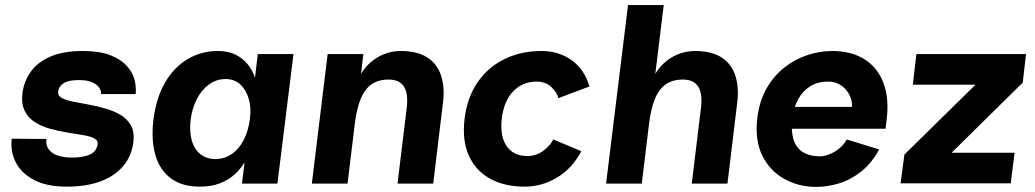

<svg xmlns="http://www.w3.org/2000/svg" viewBox="-20 -720 4059 753"><path d="M242 12Q163 12 113 -14.5Q63 -41 41.5 -84Q20 -127 26 -176L162 -175Q159 -151 171 -134.5Q183 -118 206.5 -110Q230 -102 263 -102Q306 -102 332.5 -114Q359 -126 363 -155Q365 -170 348.5 -178Q332 -186 304 -190.5Q276 -195 242.5 -200.5Q209 -206 176.5 -215Q144 -224 117.5 -240.5Q91 -257 77 -285Q63 -313 68 -355Q74 -401 100.5 -438.5Q127 -476 177.5 -498Q228 -520 305 -520Q370 -520 411.5 -504Q453 -488 476.5 -462.5Q500 -437 507.5 -407.5Q515 -378 512 -351H376Q378 -373 355.5 -389.5Q333 -406 290 -406Q249 -406 230 -394Q211 -382 208 -361Q206 -345 222 -336Q238 -327 266 -321.5Q294 -316 327 -310Q360 -304 393 -294.5Q426 -285 452.5 -269.5Q479 -254 493.5 -228Q508 -202 503 -162Q496 -108 463.5 -69Q431 -30 375 -9Q319 12 242 12Z M763 12Q695 12 651 -20Q607 -52 589.5 -111.5Q572 -171 582 -253Q593 -337 627.5 -396.5Q662 -456 715.5 -488Q769 -520 834 -520Q876 -520 905 -505Q934 -490 952.5 -466.5Q971 -443 980 -415L991 -508H1131L1068 0H929L939 -83Q923 -56 898.5 -34.5Q874 -13 841 -0.5Q808 12 763 12ZM827 -96Q861 -97 889 -116Q917 -135 935.5 -170.5Q954 -206 960 -253Q966 -297 955.5 -332.5Q945 -368 922 -389Q899 -410 865 -410Q829 -410 800 -389Q771 -368 752.5 -332.5Q734 -297 728 -253Q722 -205 732 -169.5Q742 -134 766.5 -115Q791 -96 827 -96Z M1203 0 1265 -508H1405L1396 -430Q1406 -448 1422 -464.5Q1438 -481 1458 -493.5Q1478 -506 1502 -513Q1526 -520 1551 -520Q1618 -520 1657 -494Q1696 -468 1710.5 -421.5Q1725 -375 1717 -315L1679 0H1539L1575 -296Q1582 -352 1564.5 -380Q1547 -408 1504 -408Q1463 -408 1436 -388.5Q1409 -369 1394 -331Q1379 -293 1372 -239L1343 0Z M2292 -381 2170 -335Q2164 -359 2141.5 -379.5Q2119 -400 2084 -400Q2030 -400 1993 -362Q1956 -324 1948 -255Q1940 -186 1967 -147Q1994 -108 2048 -108Q2083 -108 2110.5 -128.5Q2138 -149 2150 -173L2260 -127Q2223 -58 2163.5 -23Q2104 12 2038 12Q1957 12 1900.5 -20Q1844 -52 1818 -111.5Q1792 -171 1802 -254Q1812 -337 1852.5 -396.5Q1893 -456 1958 -488Q2023 -520 2104 -520Q2170 -520 2220.5 -485Q2271 -450 2292 -381Z M2357 0 2443 -700H2583L2550 -430Q2560 -448 2576 -464.5Q2592 -481 2612 -493.5Q2632 -506 2656 -513Q2680 -520 2705 -520Q2772 -520 2811 -494Q2850 -468 2864.5 -421.5Q2879 -375 2871 -315L2833 0H2693L2729 -296Q2736 -352 2718.5 -380Q2701 -408 2658 -408Q2617 -408 2590 -388.5Q2563 -369 2548 -331Q2533 -293 2526 -239L2497 0Z M3180 13Q3113 13 3056.5 -18Q3000 -49 2970 -109Q2940 -169 2950 -256Q2958 -324 2986.5 -373.5Q3015 -423 3056.5 -455.5Q3098 -488 3146.5 -504Q3195 -520 3244 -520Q3319 -520 3370.5 -487.5Q3422 -455 3445 -394Q3468 -333 3457 -248L3453 -215H3050L3060 -301H3321Q3323 -314 3318 -331Q3313 -348 3301.5 -363.5Q3290 -379 3271.5 -389.5Q3253 -400 3228 -400Q3186 -400 3156.5 -381Q3127 -362 3109.5 -329.5Q3092 -297 3087 -256Q3082 -210 3091 -176.5Q3100 -143 3126.5 -125Q3153 -107 3197 -107Q3212 -107 3232 -114.5Q3252 -122 3270.5 -137Q3289 -152 3301 -173L3428 -134Q3398 -79 3356.5 -46.5Q3315 -14 3269.5 -0.5Q3224 13 3180 13Z M3512 -1 3527 -114 3806 -388H3560L3574 -508H4004L3991 -396L3712 -121H3959L3944 -1Z"/></svg>

Font: Inclusive Sans
Style: Italic
Weight: 400
Italic angle: -7°
Designer: Olivia King
Foundry: Olivia King
Version: Version 2.004